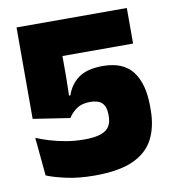

<svg xmlns="http://www.w3.org/2000/svg" viewBox="-76 -706 708 787"><g transform="rotate(-10 278.5 -312.0)"><path d="M256 14.5Q190.5 14.5 138.5 3Q86.5 -8.5 57 -21L42 -180Q65.5 -170 96.8 -160.5Q128 -151 164.2 -144.8Q200.5 -138.5 238.5 -138.5Q284.5 -138.5 309.5 -147.8Q334.5 -157 344.2 -174Q354 -191 354 -214.5V-223Q354 -254.5 338.5 -270.2Q323 -286 287.5 -286Q254 -286 232.5 -271Q211 -256 198 -235L45 -258.5V-639H504V-491H210V-407L208.5 -326.5H214Q228.5 -370 263.8 -396Q299 -422 365.5 -422Q450 -422 489 -371Q528 -320 528 -227.5V-211Q528 -142 502.5 -91.2Q477 -40.5 417.8 -13Q358.5 14.5 256 14.5Z"/></g></svg>

Font: Anek Bangla Medium ExtraBold
Style: Regular
Weight: 800
Version: Version 1.003